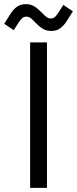

<svg xmlns="http://www.w3.org/2000/svg" viewBox="-64 -904 370 924"><path d="M81 0V-700H162V0ZM2.2 -758.8 -43.8 -789.5 -11.8 -840Q0.2 -858.8 17.4 -871.4Q34.5 -884 60.2 -884Q83.5 -884 100.8 -873.6Q118 -863.2 137.2 -843.2Q150.2 -829.2 159.6 -822.2Q169 -815.2 180.2 -815.2Q192.5 -815.2 199.9 -821.9Q207.2 -828.5 214 -838.8L240.8 -880.2L286.8 -849.5L254.8 -799Q242.8 -781 226 -768Q209.2 -755 182.8 -755Q159.5 -755 142.2 -765.4Q125 -775.8 105.8 -795.8Q92.8 -809.8 83.8 -816.8Q74.8 -823.8 62.8 -823.8Q51.2 -823.8 43.1 -816.8Q35 -809.8 28.2 -799.5Z"/></svg>

Font: Space 7353
Style: Regular
Weight: 400
Designer: Christine Claussen + Ruben Lyon  (Space 7353)
Version: Version 1.000;FEAKit 1.0